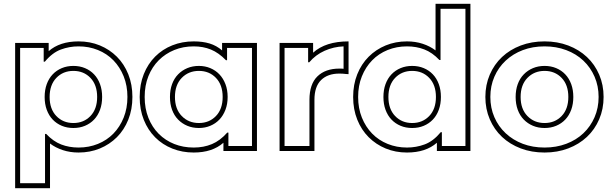

<svg xmlns="http://www.w3.org/2000/svg" viewBox="-20 -775 3189 1002"><path d="M645 -269Q645 -328 625.5 -376.5Q606 -425 572 -460Q538 -495 491 -514Q444 -533 390 -533Q342 -533 297.5 -516.5Q253 -500 214 -453H208V-525H85V181H215V-76H221Q258 -37 299.5 -21Q341 -5 390 -5Q444 -5 491 -24Q538 -43 572 -78Q606 -113 625.5 -161.5Q645 -210 645 -269ZM671 -269Q671 -204 649.5 -150.5Q628 -97 590 -59Q552 -21 501 0Q450 21 390 21Q346 21 308 8.5Q270 -4 241 -26V207H59V-551H234V-508Q292 -559 390 -559Q450 -559 501 -538Q552 -517 590 -479Q628 -441 649.5 -387.5Q671 -334 671 -269ZM513 -269Q513 -232 502 -202Q491 -172 471 -151Q451 -130 423.5 -118.5Q396 -107 363 -107Q330 -107 302.5 -118.5Q275 -130 255 -151Q235 -172 224 -202Q213 -232 213 -269Q213 -306 224 -336Q235 -366 255 -387Q275 -408 302.5 -419.5Q330 -431 363 -431Q396 -431 423.5 -419.5Q451 -408 471 -387Q491 -366 502 -336Q513 -306 513 -269ZM487 -269Q487 -332 452 -368.5Q417 -405 363 -405Q309 -405 274 -368.5Q239 -332 239 -269Q239 -206 274 -169.5Q309 -133 363 -133Q417 -133 452 -169.5Q487 -206 487 -269Z M1165 -525V-461H1159Q1121 -500 1080.5 -516.5Q1040 -533 991 -533Q936 -533 889.5 -514Q843 -495 808.5 -460.5Q774 -426 754.5 -377.5Q735 -329 735 -269Q735 -209 754.5 -160Q774 -111 808.5 -76.5Q843 -42 889.5 -23.5Q936 -5 991 -5Q1043 -5 1086 -23Q1129 -41 1166 -83H1172V-13H1295V-525ZM1321 -551V13H1146V-30Q1088 21 991 21Q931 21 879.5 0.5Q828 -20 790 -58Q752 -96 730.5 -149.5Q709 -203 709 -269Q709 -335 730.5 -388.5Q752 -442 790 -480Q828 -518 879.5 -538.5Q931 -559 991 -559Q1038 -559 1074 -548Q1110 -537 1139 -512V-551ZM1168 -269Q1168 -232 1156.5 -202Q1145 -172 1125 -151Q1105 -130 1077.5 -118.5Q1050 -107 1018 -107Q985 -107 957.5 -118.5Q930 -130 909.5 -151Q889 -172 878 -202Q867 -232 867 -269Q867 -306 878 -336Q889 -366 909.5 -387Q930 -408 957.5 -419.5Q985 -431 1018 -431Q1050 -431 1077.5 -419.5Q1105 -408 1125 -387Q1145 -366 1156.5 -336Q1168 -306 1168 -269ZM1142 -269Q1142 -332 1107 -368.5Q1072 -405 1018 -405Q964 -405 928.5 -368.5Q893 -332 893 -269Q893 -206 928.5 -169.5Q964 -133 1018 -133Q1072 -133 1107 -169.5Q1142 -206 1142 -269Z M1614 -500Q1679 -559 1799 -559V-388Q1792 -388 1784 -389Q1777 -390 1768.5 -390.5Q1760 -391 1751 -391Q1690 -391 1655.5 -357Q1621 -323 1621 -254V13H1439V-551H1614ZM1588 -450V-525H1465V-13H1595V-254Q1595 -336 1636.5 -376.5Q1678 -417 1751 -417H1761Q1767 -417 1773 -416V-533Q1721 -531 1674 -510Q1627 -489 1594 -450Z M1849 -269Q1849 -210 1868.5 -161.5Q1888 -113 1922 -78Q1956 -43 2003 -24Q2050 -5 2104 -5Q2152 -5 2196.5 -21.5Q2241 -38 2280 -85H2286V-13H2409V-729H2279V-462H2273Q2236 -501 2194.5 -517Q2153 -533 2104 -533Q2050 -533 2003 -514Q1956 -495 1922 -460Q1888 -425 1868.5 -376.5Q1849 -328 1849 -269ZM1823 -269Q1823 -334 1844.5 -387.5Q1866 -441 1904 -479Q1942 -517 1993 -538Q2044 -559 2104 -559Q2148 -559 2186 -546.5Q2224 -534 2253 -512V-755H2435V13H2260V-30Q2202 21 2104 21Q2044 21 1993 0Q1942 -21 1904 -59Q1866 -97 1844.5 -150.5Q1823 -204 1823 -269ZM1981 -269Q1981 -306 1992 -336Q2003 -366 2023 -387Q2043 -408 2070.5 -419.5Q2098 -431 2131 -431Q2164 -431 2191.5 -419.5Q2219 -408 2239 -387Q2259 -366 2270 -336Q2281 -306 2281 -269Q2281 -232 2270 -202Q2259 -172 2239 -151Q2219 -130 2191.5 -118.5Q2164 -107 2131 -107Q2098 -107 2070.5 -118.5Q2043 -130 2023 -151Q2003 -172 1992 -202Q1981 -232 1981 -269ZM2007 -269Q2007 -206 2042 -169.5Q2077 -133 2131 -133Q2185 -133 2220 -169.5Q2255 -206 2255 -269Q2255 -332 2220 -368.5Q2185 -405 2131 -405Q2077 -405 2042 -368.5Q2007 -332 2007 -269Z M2539 -269Q2539 -212 2560 -163.5Q2581 -115 2619 -79.5Q2657 -44 2708.5 -24.5Q2760 -5 2822 -5Q2883 -5 2935 -24.5Q2987 -44 3024.5 -79.5Q3062 -115 3083 -163.5Q3104 -212 3104 -269Q3104 -326 3083 -374.5Q3062 -423 3024.5 -458.5Q2987 -494 2935 -513.5Q2883 -533 2822 -533Q2760 -533 2708.5 -513.5Q2657 -494 2619 -458.5Q2581 -423 2560 -374.5Q2539 -326 2539 -269ZM2513 -269Q2513 -332 2536 -385.5Q2559 -439 2600 -477.5Q2641 -516 2697.5 -537.5Q2754 -559 2822 -559Q2889 -559 2945.5 -537.5Q3002 -516 3043 -477.5Q3084 -439 3107 -385.5Q3130 -332 3130 -269Q3130 -206 3107 -152.5Q3084 -99 3043 -60.5Q3002 -22 2945.5 -0.5Q2889 21 2822 21Q2754 21 2697.5 -0.5Q2641 -22 2600 -60.5Q2559 -99 2536 -152.5Q2513 -206 2513 -269ZM2972 -269Q2972 -232 2961 -202Q2950 -172 2930 -151Q2910 -130 2882.5 -118.5Q2855 -107 2822 -107Q2789 -107 2761.5 -118.5Q2734 -130 2713.5 -151Q2693 -172 2682 -202Q2671 -232 2671 -269Q2671 -306 2682 -336Q2693 -366 2713.5 -387Q2734 -408 2761.5 -419.5Q2789 -431 2822 -431Q2855 -431 2882.5 -419.5Q2910 -408 2930 -387Q2950 -366 2961 -336Q2972 -306 2972 -269ZM2946 -269Q2946 -332 2911 -368.5Q2876 -405 2822 -405Q2768 -405 2732.5 -368.5Q2697 -332 2697 -269Q2697 -206 2732.5 -169.5Q2768 -133 2822 -133Q2876 -133 2911 -169.5Q2946 -206 2946 -269Z"/></svg>

Font: CMG Sans Outline
Style: Outline
Weight: 700
Designer: Julieta Ulanovsky
Foundry: Julieta Ulanovsky
Version: Version 7.200